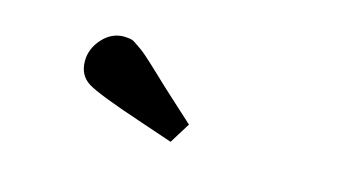

<svg xmlns="http://www.w3.org/2000/svg" viewBox="-36 -758 648 360"><g transform="rotate(15 287.5 -578.0)"><path d="M111.8 -599.1Q111.8 -623 129.4 -642.6Q147 -662.1 170.9 -662.1Q174.8 -662.1 178.5 -661.6Q182.1 -661.1 185.1 -660.6Q188 -660.2 191.9 -657.5Q195.8 -654.8 199 -652.8Q202.1 -650.9 208 -646.5Q213.9 -642.1 218.5 -637.9Q223.1 -633.8 231.7 -626Q240.2 -618.2 247.6 -611.1Q254.9 -604 267.8 -592Q280.8 -580.1 292 -569.8L331.1 -534.2L306.2 -494.1Q283.2 -502 244.1 -515.1Q154.3 -544.9 133.1 -558.1Q111.8 -571.3 111.8 -599.1Z"/></g></svg>

Font: CMU Serif
Style: Bold
Weight: 700
Version: Version 0.7.0